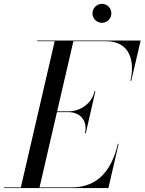

<svg xmlns="http://www.w3.org/2000/svg" viewBox="-65 -956 735 976"><path d="M405 -888C405 -861.5 427 -840 453.5 -840C480 -840 501 -861.5 501 -888C501 -914.5 480 -936.5 453.5 -936.5C427 -936.5 405 -914.5 405 -888ZM283 -386C340 -386 382 -345 367 -278H371L420 -493H416C401 -426 340 -390 283 -390H225.5L308 -746.5H474C591 -746.5 623 -652 598 -545H602L650 -750H124V-746.5H213L41 -3.5H-45V0H486L538 -225H534C505 -98 437 -3.5 300 -3.5H136L224.5 -386Z"/></svg>

Font: Bodoni* 48pt
Style: Italic
Weight: 400
Italic angle: -13°
Version: Version 2.3